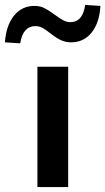

<svg xmlns="http://www.w3.org/2000/svg" viewBox="-87 -760 428 780"><path d="M65 0V-489H190V0ZM-5 -584 -67 -588Q-62 -657 -30 -696.5Q2 -736 53 -736Q76 -736 94.5 -726.5Q113 -717 137 -699Q159 -683 172 -676.5Q185 -670 198 -670Q224 -670 239 -687.5Q254 -705 259 -740L321 -736Q317 -667 285 -627.5Q253 -588 202 -588Q181 -588 162.5 -596Q144 -604 117 -625Q97 -641 84 -647.5Q71 -654 57 -654Q32 -654 16.5 -637Q1 -620 -5 -584Z"/></svg>

Font: Nunito Sans 12pt ExtraLight
Style: Regular
Weight: 200
Version: Version 3.101;gftools[0.9.27]